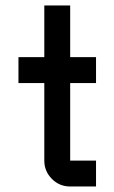

<svg xmlns="http://www.w3.org/2000/svg" viewBox="-20 -676 415 696"><path d="M234.4 -93.8H328.1V0H234.4Q195.3 0 168 -27.6Q140.6 -55.2 140.6 -93.8V-375H46.9V-468.8H140.6V-656.2H234.4V-468.8H328.1V-375H234.4Z"/></svg>

Font: Lambda
Style: Regular
Weight: 400
Designer: GGBotNet
Version: 0.22